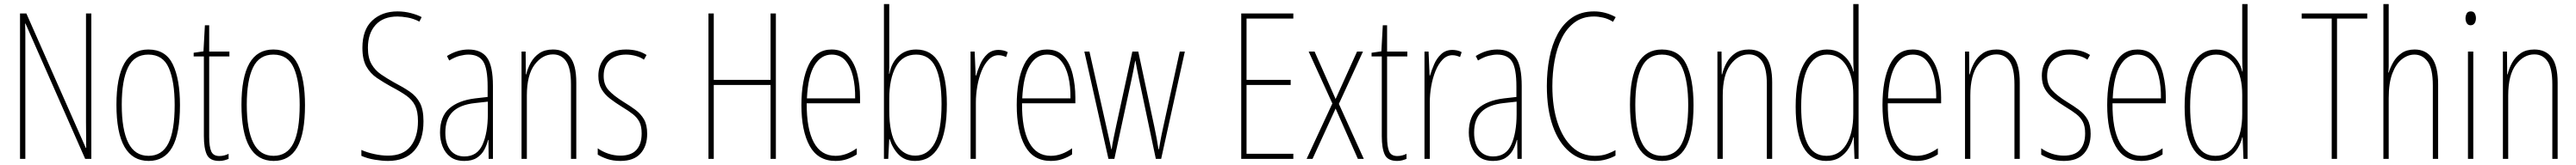

<svg xmlns="http://www.w3.org/2000/svg" viewBox="-20 -780 12609 810"><path d="M427 0H397L105 -664H103Q104 -644 104 -617Q104 -590 104 -548V0H78V-714H109L400 -54H402Q402 -88 401.5 -123.5Q401 -159 401 -181V-714H427Z M861 -264Q861 -124 823 -57Q785 10 708 10Q550 10 550 -266Q550 -400 588.5 -468.5Q627 -537 706 -537Q791 -537 826 -464Q861 -391 861 -264ZM576 -266Q576 -143 608 -79Q640 -15 707 -15Q773 -15 804 -76Q835 -137 835 -265Q835 -380 806.5 -446Q778 -512 706 -512Q637 -512 606.5 -448.5Q576 -385 576 -266Z M1054 -14Q1067 -14 1079.5 -17.5Q1092 -21 1099 -25V0Q1089 4 1078 7Q1067 10 1053 10Q1007 10 992.5 -21Q978 -52 978 -112V-503H928V-521L976 -528L983 -656H1004V-527H1103V-503H1004V-108Q1004 -60 1014 -37Q1024 -14 1054 -14Z M1473 -264Q1473 -124 1435 -57Q1397 10 1320 10Q1162 10 1162 -266Q1162 -400 1200.5 -468.5Q1239 -537 1318 -537Q1403 -537 1438 -464Q1473 -391 1473 -264ZM1188 -266Q1188 -143 1220 -79Q1252 -15 1319 -15Q1385 -15 1416 -76Q1447 -137 1447 -265Q1447 -380 1418.5 -446Q1390 -512 1318 -512Q1249 -512 1218.5 -448.5Q1188 -385 1188 -266Z M2053 -185Q2053 -91 2008 -40.5Q1963 10 1879 10Q1851 10 1814.5 4Q1778 -2 1749 -15V-44Q1775 -32 1811 -24Q1847 -16 1879 -16Q1954 -16 1990 -62Q2026 -108 2026 -185Q2026 -233 2012 -261.5Q1998 -290 1969 -310.5Q1940 -331 1896 -354Q1858 -375 1825.5 -397Q1793 -419 1773.5 -453.5Q1754 -488 1754 -545Q1754 -634 1802 -679Q1850 -724 1926 -724Q1960 -724 1992 -715.5Q2024 -707 2044 -696L2033 -674Q2004 -689 1975 -694Q1946 -699 1926 -699Q1856 -699 1818.5 -657.5Q1781 -616 1781 -545Q1781 -496 1798.5 -465.5Q1816 -435 1845 -415Q1874 -395 1908 -376Q1954 -352 1986 -330Q2018 -308 2035.5 -275Q2053 -242 2053 -185Z M2273 -537Q2336 -537 2364.5 -496.5Q2393 -456 2393 -358V0H2372L2371 -93H2369Q2363 -68 2350.5 -44.5Q2338 -21 2314.5 -5.5Q2291 10 2253 10Q2211 10 2185 -9.5Q2159 -29 2146.5 -61Q2134 -93 2134 -129Q2134 -208 2179 -247.5Q2224 -287 2306 -297L2367 -304V-355Q2367 -445 2345 -478.5Q2323 -512 2273 -512Q2255 -512 2231 -506Q2207 -500 2179 -483L2168 -505Q2219 -537 2273 -537ZM2305 -274Q2231 -266 2195.5 -230.5Q2160 -195 2160 -129Q2160 -73 2185 -42.5Q2210 -12 2253 -12Q2316 -12 2342 -70Q2368 -128 2368 -220V-281Z M2687 -537Q2742 -537 2771.5 -498.5Q2801 -460 2801 -375V0H2775V-365Q2775 -445 2751.5 -479Q2728 -513 2687 -513Q2635 -513 2597 -462.5Q2559 -412 2559 -311V0H2533V-527H2553L2554 -415H2556Q2563 -445 2578.5 -473Q2594 -501 2620.5 -519Q2647 -537 2687 -537Z M3148 -123Q3148 -63 3115.5 -26.5Q3083 10 3017 10Q2980 10 2951.5 0Q2923 -10 2906 -21V-52Q2928 -36 2957 -26Q2986 -16 3017 -16Q3070 -16 3095.5 -44.5Q3121 -73 3121 -125Q3121 -160 3110 -181.5Q3099 -203 3078 -219.5Q3057 -236 3027 -254Q2993 -275 2966.5 -295.5Q2940 -316 2924.5 -342.5Q2909 -369 2909 -408Q2909 -461 2942 -499Q2975 -537 3045 -537Q3104 -537 3145 -510L3132 -487Q3116 -499 3092 -505.5Q3068 -512 3044 -512Q2995 -512 2965 -485Q2935 -458 2935 -407Q2935 -364 2959.5 -337Q2984 -310 3032 -280Q3065 -260 3091 -240.5Q3117 -221 3132.5 -194Q3148 -167 3148 -123Z M3778 0H3752V-363H3474V0H3448V-714H3474V-388H3752V-714H3778Z M4051 -537Q4104 -537 4134 -503Q4164 -469 4177 -415Q4190 -361 4190 -301V-273H3929Q3928 -148 3963.5 -81.5Q3999 -15 4070 -15Q4122 -15 4174 -52V-22Q4153 -8 4127 1Q4101 10 4070 10Q3984 10 3943.5 -63.5Q3903 -137 3903 -264Q3903 -388 3939 -462.5Q3975 -537 4051 -537ZM4051 -512Q3999 -512 3967 -459Q3935 -406 3930 -297H4166Q4167 -356 4155.5 -404.5Q4144 -453 4118.5 -482.5Q4093 -512 4051 -512Z M4333 -481Q4333 -465 4333 -448Q4333 -431 4332 -418H4334Q4343 -471 4377.5 -504Q4412 -537 4465 -537Q4541 -537 4578 -469Q4615 -401 4615 -269Q4615 -130 4575.5 -60Q4536 10 4460 10Q4410 10 4380 -20Q4350 -50 4335 -97H4333L4328 0H4307V-760H4333ZM4465 -512Q4398 -512 4365.5 -452.5Q4333 -393 4333 -294V-239Q4333 -122 4368.5 -69Q4404 -16 4460 -16Q4522 -16 4555.5 -77.5Q4589 -139 4589 -269Q4589 -389 4559.5 -450.5Q4530 -512 4465 -512Z M4868 -535Q4878 -535 4890.5 -532.5Q4903 -530 4913 -524L4905 -500Q4899 -503 4889 -506Q4879 -509 4868 -509Q4841 -509 4820 -487.5Q4799 -466 4785 -431.5Q4771 -397 4764 -356.5Q4757 -316 4757 -277V0H4731V-527H4751L4756 -409H4758Q4766 -436 4778.5 -465Q4791 -494 4813 -514.5Q4835 -535 4868 -535Z M5105 -537Q5158 -537 5188 -503Q5218 -469 5231 -415Q5244 -361 5244 -301V-273H4983Q4982 -148 5017.5 -81.5Q5053 -15 5124 -15Q5176 -15 5228 -52V-22Q5207 -8 5181 1Q5155 10 5124 10Q5038 10 4997.5 -63.5Q4957 -137 4957 -264Q4957 -388 4993 -462.5Q5029 -537 5105 -537ZM5105 -512Q5053 -512 5021 -459Q4989 -406 4984 -297H5220Q5221 -356 5209.5 -404.5Q5198 -453 5172.5 -482.5Q5147 -512 5105 -512Z M5556 -390Q5551 -414 5546.5 -437Q5542 -460 5538 -482H5537Q5533 -460 5528.5 -436.5Q5524 -413 5519 -390L5435 0H5406L5288 -527H5313L5396 -157Q5403 -128 5408.5 -101Q5414 -74 5420 -48H5422Q5424 -67 5431 -101Q5438 -135 5444 -163L5523 -527H5552L5631 -156Q5643 -100 5651 -47H5653Q5658 -76 5661 -92Q5664 -108 5666.5 -120.5Q5669 -133 5673 -151L5755 -527H5780L5664 0H5638Z M6311 0H6056V-714H6311V-689H6082V-388H6298V-363H6082V-25H6311Z M6502 -272 6386 -527H6415L6518 -294L6623 -527H6652L6534 -270L6656 0H6627L6518 -247L6405 0H6376Z M6820 -14Q6833 -14 6845.5 -17.5Q6858 -21 6865 -25V0Q6855 4 6844 7Q6833 10 6819 10Q6773 10 6758.5 -21Q6744 -52 6744 -112V-503H6694V-521L6742 -528L6749 -656H6770V-527H6869V-503H6770V-108Q6770 -60 6780 -37Q6790 -14 6820 -14Z M7090 -535Q7100 -535 7112.5 -532.5Q7125 -530 7135 -524L7127 -500Q7121 -503 7111 -506Q7101 -509 7090 -509Q7063 -509 7042 -487.5Q7021 -466 7007 -431.5Q6993 -397 6986 -356.5Q6979 -316 6979 -277V0H6953V-527H6973L6978 -409H6980Q6988 -436 7000.5 -465Q7013 -494 7035 -514.5Q7057 -535 7090 -535Z M7309 -537Q7372 -537 7400.5 -496.5Q7429 -456 7429 -358V0H7408L7407 -93H7405Q7399 -68 7386.5 -44.5Q7374 -21 7350.5 -5.5Q7327 10 7289 10Q7247 10 7221 -9.5Q7195 -29 7182.5 -61Q7170 -93 7170 -129Q7170 -208 7215 -247.5Q7260 -287 7342 -297L7403 -304V-355Q7403 -445 7381 -478.5Q7359 -512 7309 -512Q7291 -512 7267 -506Q7243 -500 7215 -483L7204 -505Q7255 -537 7309 -537ZM7341 -274Q7267 -266 7231.5 -230.5Q7196 -195 7196 -129Q7196 -73 7221 -42.5Q7246 -12 7289 -12Q7352 -12 7378 -70Q7404 -128 7404 -220V-281Z M7783 -699Q7727 -699 7688 -670Q7649 -641 7625 -592.5Q7601 -544 7590 -483Q7579 -422 7579 -357Q7579 -255 7604.5 -178Q7630 -101 7676.5 -58Q7723 -15 7787 -15Q7821 -15 7847 -24.5Q7873 -34 7888 -43V-16Q7869 -5 7842.5 2.5Q7816 10 7787 10Q7716 10 7663 -34.5Q7610 -79 7581 -161.5Q7552 -244 7552 -358Q7552 -429 7564.5 -495Q7577 -561 7604.5 -612.5Q7632 -664 7676 -694Q7720 -724 7783 -724Q7839 -724 7889 -696L7876 -673Q7852 -688 7827.5 -693.5Q7803 -699 7783 -699Z M8270 -264Q8270 -124 8232 -57Q8194 10 8117 10Q7959 10 7959 -266Q7959 -400 7997.5 -468.5Q8036 -537 8115 -537Q8200 -537 8235 -464Q8270 -391 8270 -264ZM7985 -266Q7985 -143 8017 -79Q8049 -15 8116 -15Q8182 -15 8213 -76Q8244 -137 8244 -265Q8244 -380 8215.5 -446Q8187 -512 8115 -512Q8046 -512 8015.5 -448.5Q7985 -385 7985 -266Z M8541 -537Q8596 -537 8625.5 -498.5Q8655 -460 8655 -375V0H8629V-365Q8629 -445 8605.5 -479Q8582 -513 8541 -513Q8489 -513 8451 -462.5Q8413 -412 8413 -311V0H8387V-527H8407L8408 -415H8410Q8417 -445 8432.5 -473Q8448 -501 8474.5 -519Q8501 -537 8541 -537Z M8919 10Q8845 10 8807.5 -58Q8770 -126 8770 -256Q8770 -394 8810 -465.5Q8850 -537 8923 -537Q8961 -537 8987.5 -520.5Q9014 -504 9030.5 -479Q9047 -454 9052 -429H9054Q9053 -448 9052.5 -464.5Q9052 -481 9052 -497V-760H9078V0H9058L9054 -106H9052Q9046 -79 9030 -52.5Q9014 -26 8987 -8Q8960 10 8919 10ZM8921 -15Q8984 -15 9018 -71.5Q9052 -128 9052 -221V-315Q9052 -403 9018 -457.5Q8984 -512 8924 -512Q8862 -512 8829.5 -447Q8797 -382 8797 -256Q8797 -142 8826 -78.5Q8855 -15 8921 -15Z M9343 -537Q9396 -537 9426 -503Q9456 -469 9469 -415Q9482 -361 9482 -301V-273H9221Q9220 -148 9255.5 -81.5Q9291 -15 9362 -15Q9414 -15 9466 -52V-22Q9445 -8 9419 1Q9393 10 9362 10Q9276 10 9235.5 -63.5Q9195 -137 9195 -264Q9195 -388 9231 -462.5Q9267 -537 9343 -537ZM9343 -512Q9291 -512 9259 -459Q9227 -406 9222 -297H9458Q9459 -356 9447.5 -404.5Q9436 -453 9410.5 -482.5Q9385 -512 9343 -512Z M9753 -537Q9808 -537 9837.5 -498.5Q9867 -460 9867 -375V0H9841V-365Q9841 -445 9817.5 -479Q9794 -513 9753 -513Q9701 -513 9663 -462.5Q9625 -412 9625 -311V0H9599V-527H9619L9620 -415H9622Q9629 -445 9644.5 -473Q9660 -501 9686.5 -519Q9713 -537 9753 -537Z M10214 -123Q10214 -63 10181.5 -26.5Q10149 10 10083 10Q10046 10 10017.5 0Q9989 -10 9972 -21V-52Q9994 -36 10023 -26Q10052 -16 10083 -16Q10136 -16 10161.5 -44.5Q10187 -73 10187 -125Q10187 -160 10176 -181.5Q10165 -203 10144 -219.5Q10123 -236 10093 -254Q10059 -275 10032.5 -295.5Q10006 -316 9990.5 -342.5Q9975 -369 9975 -408Q9975 -461 10008 -499Q10041 -537 10111 -537Q10170 -537 10211 -510L10198 -487Q10182 -499 10158 -505.5Q10134 -512 10110 -512Q10061 -512 10031 -485Q10001 -458 10001 -407Q10001 -364 10025.5 -337Q10050 -310 10098 -280Q10131 -260 10157 -240.5Q10183 -221 10198.5 -194Q10214 -167 10214 -123Z M10443 -537Q10496 -537 10526 -503Q10556 -469 10569 -415Q10582 -361 10582 -301V-273H10321Q10320 -148 10355.5 -81.5Q10391 -15 10462 -15Q10514 -15 10566 -52V-22Q10545 -8 10519 1Q10493 10 10462 10Q10376 10 10335.5 -63.5Q10295 -137 10295 -264Q10295 -388 10331 -462.5Q10367 -537 10443 -537ZM10443 -512Q10391 -512 10359 -459Q10327 -406 10322 -297H10558Q10559 -356 10547.5 -404.5Q10536 -453 10510.5 -482.5Q10485 -512 10443 -512Z M10823 10Q10749 10 10711.5 -58Q10674 -126 10674 -256Q10674 -394 10714 -465.5Q10754 -537 10827 -537Q10865 -537 10891.5 -520.5Q10918 -504 10934.5 -479Q10951 -454 10956 -429H10958Q10957 -448 10956.5 -464.5Q10956 -481 10956 -497V-760H10982V0H10962L10958 -106H10956Q10950 -79 10934 -52.5Q10918 -26 10891 -8Q10864 10 10823 10ZM10825 -15Q10888 -15 10922 -71.5Q10956 -128 10956 -221V-315Q10956 -403 10922 -457.5Q10888 -512 10828 -512Q10766 -512 10733.5 -447Q10701 -382 10701 -256Q10701 -142 10730 -78.5Q10759 -15 10825 -15Z M11420 0H11394V-689H11247V-714H11568V-689H11420Z M11673 -492Q11673 -469 11673 -455Q11673 -441 11671 -424H11673Q11681 -450 11696 -476Q11711 -502 11736.5 -519.5Q11762 -537 11800 -537Q11856 -537 11885.5 -494.5Q11915 -452 11915 -366V0H11889V-360Q11889 -444 11863.5 -478Q11838 -512 11799 -512Q11767 -512 11738 -489.5Q11709 -467 11691 -420Q11673 -373 11673 -298V0H11647V-760H11673Z M12075 -724Q12089 -724 12094.5 -713.5Q12100 -703 12100 -691Q12100 -675 12093 -665.5Q12086 -656 12074 -656Q12061 -656 12055 -666.5Q12049 -677 12049 -690Q12049 -702 12054.5 -713Q12060 -724 12075 -724ZM12087 -527V0H12061V-527Z M12386 -537Q12441 -537 12470.5 -498.5Q12500 -460 12500 -375V0H12474V-365Q12474 -445 12450.5 -479Q12427 -513 12386 -513Q12334 -513 12296 -462.5Q12258 -412 12258 -311V0H12232V-527H12252L12253 -415H12255Q12262 -445 12277.5 -473Q12293 -501 12319.5 -519Q12346 -537 12386 -537Z"/></svg>

Font: Noto Sans Hebrew ExtraCondensed Thin
Style: Regular
Weight: 100
Width: 2
Designer: Monotype Design Team
Foundry: Monotype Imaging Inc.
Version: Version 2.004; ttfautohint (v1.8.4.7-5d5b)